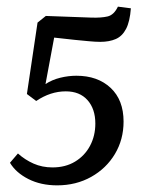

<svg xmlns="http://www.w3.org/2000/svg" viewBox="-20 -547 442 578"><path d="M152 11Q103 11 65.5 -8Q28 -27 10 -57L34 -85Q55 -66 81 -54.5Q107 -43 138 -43Q177 -43 206 -60.5Q235 -78 251 -108Q267 -138 267 -175Q267 -219 243.5 -245.5Q220 -272 178 -272Q132 -272 89 -243L61 -264L93 -479L147 -455L117 -294Q137 -307 161.5 -313Q186 -319 210 -319Q274 -319 313 -282.5Q352 -246 352 -181Q352 -127 326 -83.5Q300 -40 254.5 -14.5Q209 11 152 11ZM282 -421Q267 -421 246.5 -423Q226 -425 205 -427L114 -437L93 -479L118 -499L255 -494Q285 -493 304 -497.5Q323 -502 335 -527L374 -522Q371 -482 359.5 -460Q348 -438 328.5 -429.5Q309 -421 282 -421Z"/></svg>

Font: Rasa
Style: Italic
Weight: 400
Italic angle: -7.10001°
Designer: Anna Giedrys (Yrsa+Rasa design), David Brezina (Yrsa art-direction, Rasa art-direction, design)
Foundry: Rosetta Type Foundry
Version: Version 2.004